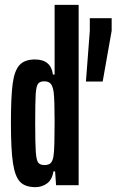

<svg xmlns="http://www.w3.org/2000/svg" viewBox="-20 -763 480 791"><path d="M25 -256Q25 -363 32 -417Q39 -471 60 -494.5Q81 -518 124 -518Q190 -518 198 -456H205V-743H304V0H211L207 -57H200Q195 -23 174 -7.5Q153 8 126 8Q84 8 63 -13.5Q42 -35 33.5 -90.5Q25 -146 25 -256ZM200 -117Q203 -135 204 -173Q205 -211 205 -261Q205 -353 201 -384Q197 -410 188 -419Q179 -428 162 -428Q144 -428 136.5 -417.5Q129 -407 127 -373.5Q125 -340 125 -255Q125 -170 127.5 -136.5Q130 -103 137.5 -93Q145 -83 164 -83Q179 -83 187.5 -90Q196 -97 200 -117ZM334 -427 350 -636V-688H440V-636L403 -427Z"/></svg>

Font: Saira Ultra Condensed
Style: Bold
Weight: 700
Width: 1
Designer: Hector Gatti with collaboration of the Omnibus-Type team
Foundry: Omnibus-Type
Version: Version 1.001; ttfautohint (v1.8)